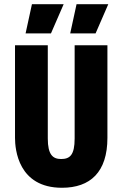

<svg xmlns="http://www.w3.org/2000/svg" viewBox="-20 -874 579 908"><path d="M221 -716 281 -854H131L101 -716ZM432 -716 492 -854H342L312 -716ZM273 14C407 14 488 -60 488 -222V-660H333V-219C333 -140 310 -122 269 -122C230 -122 206 -142 206 -219V-660H51V-222C51 -168 66 14 273 14Z"/></svg>

Font: Bricolage Grotesque 10pt Condensed ExtraBold
Style: Regular
Weight: 800
Width: 3
Designer: Mathieu Triay
Foundry: Atelier Triay
Version: Version 1.000;gftools[0.9.29]